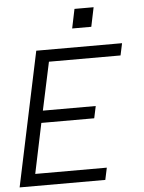

<svg xmlns="http://www.w3.org/2000/svg" viewBox="-80 -863 682 908"><g transform="rotate(-5 261.0 -409.0)"><path d="M382.8 0H-23.9L110.8 -637.2H518.1L505.9 -580.1H166L117.2 -352.1H368.2L356 -294.9H105L55.2 -57.1H395ZM379.9 -727.1H289.1L308.1 -818.4H398.9Z"/></g></svg>

Font: Anonymous Pro
Style: Italic
Weight: 400
Italic angle: -12°
Monospace: yes
Designer: Mark Simonson
Version: Version 1.003